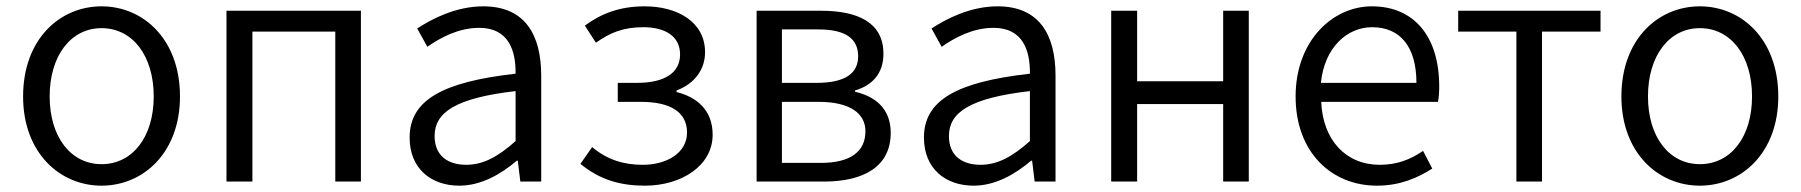

<svg xmlns="http://www.w3.org/2000/svg" viewBox="-20 -574 5695 607"><path d="M301 13C433 13 549 -91 549 -269C549 -450 433 -554 301 -554C169 -554 53 -450 53 -269C53 -91 169 13 301 13ZM301 -55C204 -55 137 -141 137 -269C137 -398 204 -485 301 -485C399 -485 466 -398 466 -269C466 -141 399 -55 301 -55Z M696 0H778V-474H1040V0H1121V-540H696Z M1432 13C1500 13 1562 -22 1614 -66H1617L1625 0H1691V-335C1691 -465 1639 -554 1508 -554C1421 -554 1345 -514 1299 -484L1331 -426C1372 -455 1430 -486 1495 -486C1588 -486 1611 -414 1610 -341C1378 -315 1275 -257 1275 -139C1275 -41 1343 13 1432 13ZM1454 -53C1399 -53 1354 -79 1354 -144C1354 -218 1419 -264 1610 -286V-128C1555 -79 1508 -53 1454 -53Z M2019 13C2134 13 2233 -50 2233 -148C2233 -226 2183 -267 2119 -283V-288C2177 -310 2209 -355 2209 -409C2209 -506 2120 -554 2018 -554C1938 -554 1879 -530 1829 -493L1864 -439C1908 -470 1949 -488 2014 -488C2082 -488 2130 -460 2130 -402C2130 -346 2085 -312 1993 -312H1933V-252H2006C2099 -252 2152 -220 2152 -155C2152 -91 2089 -53 2012 -53C1955 -53 1902 -67 1852 -109L1815 -56C1878 -4 1944 13 2019 13Z M2372 0H2585C2710 0 2796 -47 2796 -154C2796 -233 2744 -270 2683 -284V-288C2738 -304 2773 -342 2773 -404C2773 -501 2695 -540 2576 -540H2372ZM2452 -312V-481H2567C2656 -481 2693 -450 2693 -396C2693 -344 2655 -312 2561 -312ZM2452 -59V-252H2568C2665 -252 2716 -217 2716 -159C2716 -95 2669 -59 2575 -59Z M3058 13C3126 13 3188 -22 3240 -66H3243L3251 0H3317V-335C3317 -465 3265 -554 3134 -554C3047 -554 2971 -514 2925 -484L2957 -426C2998 -455 3056 -486 3121 -486C3214 -486 3237 -414 3236 -341C3004 -315 2901 -257 2901 -139C2901 -41 2969 13 3058 13ZM3080 -53C3025 -53 2980 -79 2980 -144C2980 -218 3045 -264 3236 -286V-128C3181 -79 3134 -53 3080 -53Z M3493 0H3575V-245H3847V0H3928V-540H3847V-317H3575V-540H3493Z M4333 13C4407 13 4462 -12 4508 -41L4479 -97C4438 -69 4396 -53 4342 -53C4234 -53 4162 -132 4157 -252H4526C4529 -266 4530 -283 4530 -301C4530 -457 4452 -554 4317 -554C4193 -554 4076 -445 4076 -269C4076 -92 4190 13 4333 13ZM4156 -312C4167 -423 4238 -488 4318 -488C4406 -488 4458 -427 4458 -312Z M4774 0H4855V-474H5040V-540H4590V-474H4774Z M5354 13C5486 13 5602 -91 5602 -269C5602 -450 5486 -554 5354 -554C5222 -554 5106 -450 5106 -269C5106 -91 5222 13 5354 13ZM5354 -55C5257 -55 5190 -141 5190 -269C5190 -398 5257 -485 5354 -485C5452 -485 5519 -398 5519 -269C5519 -141 5452 -55 5354 -55Z"/></svg>

Font: Noto Sans JP DemiLight
Style: Regular
Weight: 350
Designer: Ryoko NISHIZUKA 西塚涼子 (kana, bopomofo & ideographs); Paul D. Hunt (Latin, Greek & Cyrillic); Sandoll Communications 산돌커뮤니
Foundry: Adobe
Version: Version 2.004;hotconv 1.0.118;makeotfexe 2.5.65603